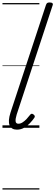

<svg xmlns="http://www.w3.org/2000/svg" viewBox="-20 -1035 448 1555"><path d="M117 15Q73 15 58 -19.5Q43 -54 65 -123L352 -994Q356 -1006 362 -1010.5Q368 -1015 382 -1015Q398 -1015 404.5 -1009Q411 -1003 406 -991L115 -107Q104 -71 106.5 -52Q109 -33 129 -33Q146 -33 163 -44Q180 -55 195.5 -71.5Q211 -88 223 -104Q229 -112 235 -113.5Q241 -115 250 -109Q260 -102 261.5 -95Q263 -88 258 -81Q243 -59 221.5 -36.5Q200 -14 174 0.5Q148 15 117 15ZM0 490H299V500H0ZM0 -20H299V0H0ZM0 -505H299V-500H0ZM0 -1010H299V-1000H0Z"/></svg>

Font: Playwrite AU TAS Guides
Style: Regular
Weight: 400
Designer: Veronika Burian, José Scaglione
Foundry: TypeTogether
Version: Version 1.003